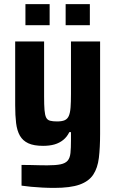

<svg xmlns="http://www.w3.org/2000/svg" viewBox="-20 -712 563 936"><path d="M244 204Q216 204 186.5 202.5Q157 201 131 198.5Q105 196 85 193V92Q109 92 130 92.5Q151 93 171 93.5Q191 94 210 94Q252 94 275.5 89Q299 84 310 71Q321 58 323.5 34Q326 10 326 -29V-68H318Q307 -45 288.5 -30Q270 -15 246 -8Q222 -1 190 -1Q145 -1 118 -13.5Q91 -26 77 -50.5Q63 -75 58.5 -112Q54 -149 54 -199V-510H195V-242Q195 -200 197 -175.5Q199 -151 205 -139Q211 -127 224 -123.5Q237 -120 258 -120Q282 -120 295.5 -126Q309 -132 315.5 -147Q322 -162 324 -188Q326 -214 326 -254V-510H468V-60Q468 8 462 57.5Q456 107 434.5 139.5Q413 172 368 188Q323 204 244 204ZM104 -589V-692H222V-589ZM300 -589V-692H418V-589Z"/></svg>

Font: Saira SemiCondensed
Style: Bold
Weight: 700
Width: 4
Designer: Hector Gatti with collaboration of the Omnibus-Type team
Foundry: Omnibus-Type
Version: Version 1.101